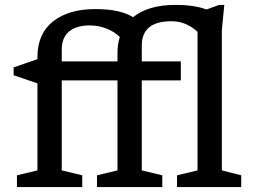

<svg xmlns="http://www.w3.org/2000/svg" viewBox="-20 -762 1038 782"><path d="M315 0H49V-48L132.5 -68V-422.5L35.5 -455.5V-487.5L132.5 -521V-529.5Q132.5 -624.5 196 -674.8Q259.5 -725 368 -725Q422.5 -725 460 -716.2Q497.5 -707.5 522 -692Q584 -742 694 -742Q735 -742 765.5 -737.2Q796 -732.5 821.5 -723.5L872.5 -742H893.5L883.5 -639V-68L962.5 -48V0H701V-48L784.5 -68V-632.5Q763.5 -652 737 -663.8Q710.5 -675.5 678 -675.5Q557.5 -675.5 557.5 -576.5V-512H716.5V-434.5H557.5V-68L641 -48V0H375V-48L458.5 -68V-434.5H231.5V-68L315 -48ZM231.5 -559.5V-512H458.5V-546.5Q458.5 -581.5 468 -611.5Q446.5 -632.5 414 -645.5Q381.5 -658.5 345.5 -658.5Q291.5 -658.5 261.5 -633.8Q231.5 -609 231.5 -559.5Z"/></svg>

Font: Newsreader Caption
Style: Regular
Weight: 400
Designer: Hugues Gentile
Foundry: Production Type
Version: Version 1.001